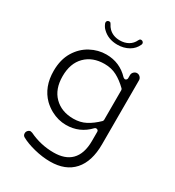

<svg xmlns="http://www.w3.org/2000/svg" viewBox="-214 -812 1058 1162"><g transform="rotate(30 315.5 -231.0)"><path d="M309 -69Q357 -69 395 -89Q433 -109 471 -146Q475 -151 475 -157V-363Q475 -369 471 -374Q433 -411 395 -431Q357 -451 309 -451Q226 -451 175.5 -400.5Q125 -350 125 -260Q125 -170 175.5 -119.5Q226 -69 309 -69ZM317 226Q263 226 205.5 211.5Q148 197 111 176Q99 169 99 154Q99 143 107 134.5Q115 126 125 126Q128 126 137 129Q218 168 308 168Q388 168 430 126Q475 81 475 -9V-73Q475 -79 471 -84Q470 -84 466 -86Q462 -88 460 -88Q454 -88 449 -83Q384 -14 290 -14Q234 -14 183 -42Q154 -58 130 -81Q62 -149 62 -261Q62 -340 96 -396Q129 -450 181 -478Q233 -506 290 -506Q384 -506 448 -438Q450 -436 454 -434Q458 -432 460 -432Q466 -432 470.5 -436.5Q475 -441 475 -447V-469Q475 -482 484.5 -491.5Q494 -501 506.5 -501Q519 -501 528.5 -491.5Q538 -482 538 -469V-22Q538 98 481 162Q424 226 317 226ZM316 -590Q251 -590 210 -631Q197 -643 189 -663Q189 -664 188 -665.5Q187 -667 187 -672.5Q187 -678 191.5 -683Q196 -688 204 -688Q211 -688 214 -684.5Q217 -681 219 -677Q227 -661 238 -650Q268 -620 316 -620Q349 -620 374.5 -634.5Q400 -649 413 -677Q415 -681 418 -684.5Q421 -688 428 -688Q435 -688 440 -683Q445 -678 445 -672.5Q445 -667 443 -663Q428 -629 395 -610Q360 -590 316 -590Z"/></g></svg>

Font: Kurewa Gothic CJK TC Regular
Style: Regular
Weight: 400
Designer: Max Yao
Foundry: Max-Everyday
Version: Version 1.071; ttfautohint (v1.8.3)